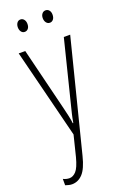

<svg xmlns="http://www.w3.org/2000/svg" viewBox="-177 -753 681 1048"><g transform="rotate(-20 163.5 -229.0)"><path d="M19 -529H57L148 -159Q155 -130 158.5 -114Q162 -98 163.5 -88.5Q165 -79 166 -70H169Q174 -99 179 -119.5Q184 -140 189 -160L281 -529H318L155 116Q138 185 111.5 213.5Q85 242 49 242Q39 242 30 239.5Q21 237 11 234V197Q29 206 47 206Q68 206 86 186.5Q104 167 119 110L149 -11ZM63 -664Q63 -679 70.5 -689.5Q78 -700 91 -700Q103 -700 111 -690Q119 -680 119 -664Q119 -647 111 -637.5Q103 -628 91 -628Q78 -628 70.5 -638.5Q63 -649 63 -664ZM208 -665Q208 -680 216 -690Q224 -700 237 -700Q249 -700 257 -690.5Q265 -681 265 -665Q265 -648 257 -638Q249 -628 237 -628Q224 -628 216 -638.5Q208 -649 208 -665Z"/></g></svg>

Font: Noto Sans Gurmukhi ExtraCondensed ExtraLight
Style: Regular
Weight: 200
Width: 2
Designer: Jelle Bosma - Monotype Design Team
Foundry: Monotype Imaging Inc.
Version: Version 2.004; ttfautohint (v1.8.4.7-5d5b)